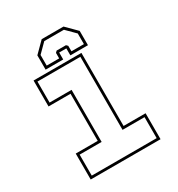

<svg xmlns="http://www.w3.org/2000/svg" viewBox="-166 -799 841 907"><g transform="rotate(-30 255.0 -345.0)"><path d="M64.5 0V-141.5H184.5V-398.5H64.5V-540H325.5V-141.5H445.5V0ZM78 -13.5H432V-128H312V-526.5H78V-412H198V-128H78ZM314.5 -690 370.5 -634V-556H274.5V-594H235.5V-556H139.5V-634L195.5 -690ZM308.5 -676H201.5L153.5 -628V-570H221.5V-600L229.5 -608H280.5L288.5 -600V-570H356.5V-628Z"/></g></svg>

Font: Tourney Expanded Thin
Style: Regular
Weight: 100
Width: 7
Designer: Tyler Finck
Foundry: Etcetera Type Co
Version: Version 1.010; ttfautohint (v1.8.3)